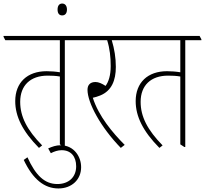

<svg xmlns="http://www.w3.org/2000/svg" viewBox="-39 -825 1157 1084"><path d="M181 10 199 -4C113 -92 75 -167 75 -250C75 -343 133 -398 230 -398C252 -398 277 -397 299 -393V-10L322 5H327V-598H418V-603L408 -622H-19V-617L-9 -598H299V-417C275 -421 247 -423 224 -423C115 -423 47 -359 47 -254C47 -167 89 -83 181 10Z M291 239C365 239 419 190 419 119C419 88 409 60 392 38C372 12 341 -5 303 -5C278 -5 255 3 233 13L248 40C267 30 288 23 309 23C362 23 391 59 391 114C391 175 349 214 285 214C214 214 163 167 116 63L95 78C147 188 212 239 291 239Z M312 -738C329 -738 339 -750 339 -771C339 -792 329 -805 312 -805C296 -805 286 -793 286 -771C286 -750 295 -738 312 -738Z M643 10 665 -7C597 -75 518 -169 485 -273C498 -276 513 -280 527 -286C591 -312 615 -371 615 -447C615 -499 607 -548 592 -598H699V-603L690 -622H380V-617L390 -598H566C581 -550 586 -503 586 -452C586 -399 574 -363 557 -340C537 -353 518 -362 500 -362C471 -362 455 -346 455 -318C455 -245 529 -107 643 10Z M861 10 879 -4C793 -92 755 -167 755 -250C755 -343 813 -398 910 -398C932 -398 957 -397 979 -393V-10L1002 5H1007V-598H1098V-603L1088 -622H661V-617L671 -598H979V-417C955 -421 927 -423 904 -423C795 -423 727 -359 727 -254C727 -167 769 -83 861 10Z"/></svg>

Font: Noto Serif Devanagari ExtraCondensed Thin
Style: Regular
Weight: 100
Width: 2
Designer: Universal Thirst, Indian Type Foundry and the Monotype Design Team
Foundry: Monotype Imaging Inc.
Version: Version 2.004